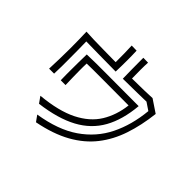

<svg xmlns="http://www.w3.org/2000/svg" viewBox="-193 -1084 1387 1387"><g transform="rotate(45 500.0 -390.5)"><path d="M121 -291Q123 -342 124.5 -395Q126 -448 126 -500Q126 -587 123 -671Q153 -669 200.5 -667.5Q248 -666 306.5 -665.5Q365 -665 428 -664Q428 -708 427.5 -755Q427 -802 425 -831L476 -830Q477 -807 477.5 -782.5Q478 -758 478 -734Q478 -704 477.5 -674.5Q477 -645 476 -616Q367 -617 294 -618Q221 -619 172 -620Q173 -580 173.5 -534.5Q174 -489 174 -440Q174 -404 174 -366.5Q174 -329 172 -291ZM295 4Q479 -25 594.5 -104.5Q710 -184 770 -305Q830 -426 845 -581L787 -620Q756 -619 698 -618Q640 -617 549 -616Q548 -662 547.5 -704.5Q547 -747 547 -781V-828L596 -827Q595 -813 594.5 -793.5Q594 -774 594 -753Q594 -731 594.5 -708.5Q595 -686 595 -664Q665 -665 720 -666Q775 -667 800 -669L897 -604Q882 -474 846 -366.5Q810 -259 745 -176Q680 -93 578 -36Q476 21 328 50ZM215 -108Q387 -124 492.5 -177Q598 -230 650 -314.5Q702 -399 715 -509Q633 -509 558 -509.5Q483 -510 415 -510Q381 -510 349 -510Q317 -510 287 -509Q286 -490 286 -472Q286 -454 286 -436Q286 -402 287 -367Q288 -332 289 -291H240Q239 -320 239 -345.5Q239 -371 239 -396Q239 -436 239.5 -474.5Q240 -513 241 -556Q291 -558 338.5 -558Q386 -558 435 -558Q509 -558 590 -557.5Q671 -557 770 -557Q757 -407 699.5 -304Q642 -201 531.5 -141.5Q421 -82 249 -60Z"/></g></svg>

Font: Train One
Style: Regular
Weight: 400
Designer: Fontworks Inc.
Foundry: Fontworks Inc.
Version: Version 1.100